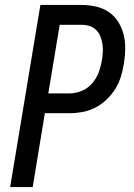

<svg xmlns="http://www.w3.org/2000/svg" viewBox="-20 -755 540 775"><path d="M21 0 143 -735H309Q339 -735 367.5 -728.5Q396 -722 419 -706.5Q442 -691 457 -667Q472 -643 479 -615.5Q486 -588 485.5 -558Q485 -528 480 -498Q476 -472 468 -446Q460 -420 445.5 -396.5Q431 -373 410 -353Q389 -333 364.5 -320.5Q340 -308 313.5 -303Q287 -298 261 -298H161L112 0ZM175 -378H261Q285 -378 309.5 -388Q334 -398 351.5 -418Q369 -438 378 -462Q387 -486 391 -511Q394 -528 395 -544.5Q396 -561 393.5 -577.5Q391 -594 385 -608.5Q379 -623 368 -634Q357 -645 341.5 -650Q326 -655 309 -655H221Z"/></svg>

Font: Iosevka SS04 Medium Oblique
Style: Regular
Weight: 500
Italic angle: -9°
Monospace: yes
Designer: Belleve Invis
Foundry: Belleve Invis
Version: Version 19.0.0; ttfautohint (v1.8.4)